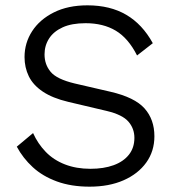

<svg xmlns="http://www.w3.org/2000/svg" viewBox="-20 -690 657 720"><path d="M308 -670Q393 -670 453.5 -634.5Q514 -599 553 -528L494 -482Q461 -547 414 -575Q367 -603 301 -603Q249 -603 215 -587.5Q181 -572 164 -545.5Q147 -519 147 -486Q147 -448 170 -420.5Q193 -393 260 -377L394 -346Q485 -325 522 -283.5Q559 -242 559 -179Q559 -123 528.5 -80.5Q498 -38 443.5 -14Q389 10 316 10Q247 10 193.5 -9.5Q140 -29 103 -63Q66 -97 43 -140L104 -191Q122 -151 151.5 -120.5Q181 -90 223.5 -73.5Q266 -57 319 -57Q369 -57 406 -70.5Q443 -84 463.5 -110Q484 -136 484 -173Q484 -208 461.5 -234Q439 -260 380 -274L236 -308Q177 -322 140.5 -346.5Q104 -371 88 -404Q72 -437 72 -476Q72 -529 100.5 -573Q129 -617 182 -643.5Q235 -670 308 -670Z"/></svg>

Font: Kantumruy Pro
Style: Regular
Weight: 400
Designer: Sovichet Tep
Foundry: Sovichet Tep
Version: Version 1.002